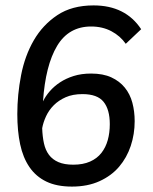

<svg xmlns="http://www.w3.org/2000/svg" viewBox="-20 -680 566 710"><path d="M478 -232Q478 -184 463.5 -140.5Q449 -97 420.5 -63.5Q392 -30 348 -10Q304 10 246 10Q190 10 151.5 -8.5Q113 -27 89 -62Q65 -97 54.5 -146.5Q44 -196 44 -258Q44 -330 58 -402Q72 -474 105 -531Q138 -588 192 -624Q246 -660 326 -660Q444 -660 502 -572L445 -518Q425 -547 392 -564.5Q359 -582 317 -582Q234 -582 191 -510Q148 -438 139 -305Q148 -324 164 -342.5Q180 -361 202 -375.5Q224 -390 252.5 -399Q281 -408 317 -408Q361 -408 391.5 -394Q422 -380 441.5 -356Q461 -332 469.5 -300Q478 -268 478 -232ZM386 -221Q386 -275 363 -303.5Q340 -332 285 -332Q249 -332 223 -320.5Q197 -309 179 -291Q161 -273 150.5 -250.5Q140 -228 136 -206Q137 -175 142.5 -150Q148 -125 161 -107.5Q174 -90 196 -80.5Q218 -71 251 -71Q287 -71 313 -82.5Q339 -94 355 -114.5Q371 -135 378.5 -162Q386 -189 386 -221Z"/></svg>

Font: Zilla Slab Medium
Style: Regular
Weight: 500
Designer: Typotheque.com
Foundry: Typotheque type foundry
Version: Version 1.1; 2017